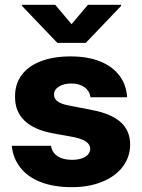

<svg xmlns="http://www.w3.org/2000/svg" viewBox="-20 -773 593 803"><path d="M278.3 -423.8Q247.1 -423.8 226.3 -410.9Q205.6 -397.9 206.1 -377.9Q204.6 -343.8 266.6 -332L367.2 -312.5Q446.3 -296.9 485.1 -261.7Q523.9 -226.6 524.4 -168.9Q523.9 -115.7 492.9 -75.2Q461.9 -34.7 406.7 -12.5Q351.6 9.8 280.3 9.8Q205.6 9.8 151.1 -11.2Q96.7 -32.2 65.7 -71.3Q34.7 -110.4 29.3 -163.1H193.4Q197.8 -134.8 220.9 -119.6Q244.1 -104.5 281.2 -104.5Q315.4 -104.5 336.2 -116.9Q356.9 -129.4 357.4 -151.4Q356.4 -168.9 340.3 -180.4Q324.2 -191.9 290 -199.2L199.2 -215.8Q121.1 -230.5 81.5 -269.3Q42 -308.1 43 -369.1Q42.5 -421.4 70.6 -459.2Q98.6 -497.1 151.4 -517.1Q204.1 -537.1 275.4 -537.1Q346.2 -537.1 398.2 -516.4Q450.2 -495.6 479.2 -457.3Q508.3 -418.9 511.7 -366.2H358.4Q355 -392.6 333.3 -408.2Q311.5 -423.8 278.3 -423.8ZM279.3 -671.9 347.7 -752.9H486.3V-748L338.9 -593.8H219.7L72.3 -748V-752.9H210.9Z"/></svg>

Font: Pretendard Std ExtraBold
Style: Regular
Weight: 800
Designer: Base glyphs from Inter by Rasmus Andersson; Hangeul glyphs from Noto Sans CJK(Source Han Sans) by Jang Soo-young and Kan
Foundry: Kil Hyung-jin
Version: Version 1.309